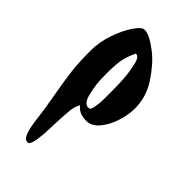

<svg xmlns="http://www.w3.org/2000/svg" viewBox="-229 -535 873 873"><g transform="rotate(45 207.5 -98.5)"><path d="M373 -184Q373 -143 358 -96Q343 -50 316 -18Q289 13 257 13Q208 13 186 -18Q174 4 171 27Q170 38 168.5 55Q167 72 166 93Q165 106 165 119.5Q165 133 164 145Q163 157 163 170.5Q163 184 161 200Q155 271 137 271Q120 271 111 251Q101 230 94 186Q93 177 91 163.5Q89 150 87 132Q85 114 82.5 99.5Q80 85 78 75Q77 64 74.5 52Q72 40 70 27Q63 -12 58 -44Q53 -76 50 -102Q44 -155 44 -226Q44 -281 63 -337Q82 -393 108 -431Q133 -468 151 -468Q182 -468 236 -427Q264 -406 287.5 -379Q311 -352 332 -320Q373 -257 373 -184ZM243 -163Q243 -251 234 -296Q230 -319 226 -333.5Q222 -348 217 -354Q211 -363 199 -363Q181 -324 175 -294Q169 -264 169 -204Q169 -163 172 -137Q175 -112 184 -76Q189 -58 198 -47Q208 -36 220 -36Q229 -36 233 -44Q238 -54 241 -82Q243 -96 243 -116.5Q243 -137 243 -163Z"/></g></svg>

Font: Shafarik
Style: Regular
Weight: 400
Version: Version 1.001; ttfautohint (v1.8.4.7-5d5b)